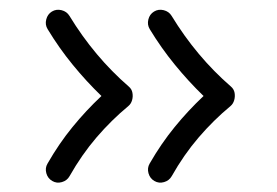

<svg xmlns="http://www.w3.org/2000/svg" viewBox="-20 -509 579 402"><path d="M302.5 -484.8Q293.3 -479.2 290.6 -468.2Q287.9 -457.2 293.5 -448Q317.6 -408.3 346.1 -373.5Q374.6 -338.6 406.2 -308Q373.9 -277.6 345.6 -242.9Q317.2 -208.1 293.3 -166.5Q287.9 -157.2 290.9 -146.3Q293.9 -135.5 303.2 -130.1Q312.6 -124.6 323.4 -127.7Q334.2 -130.8 339.5 -140.1Q364.9 -185.1 396 -221.3Q427.1 -257.5 462.9 -287.2Q468.1 -291.6 470.3 -299.1Q472.5 -306.6 471.2 -314.5Q469.8 -322.4 463.6 -327.7Q391.5 -390.2 339.3 -475.8Q333.7 -485 322.7 -487.7Q311.6 -490.4 302.5 -484.8ZM88.6 -484.8Q79.5 -479.2 76.8 -468.2Q74 -457.2 79.7 -448Q103.7 -408.3 132.2 -373.5Q160.7 -338.6 192.4 -308Q160 -277.6 131.7 -242.9Q103.3 -208.1 79.5 -166.5Q74 -157.2 77 -146.3Q80 -135.5 89.4 -130.1Q98.7 -124.6 109.5 -127.7Q120.4 -130.8 125.6 -140.1Q151.1 -185.1 182.1 -221.3Q213.2 -257.5 249 -287.2Q254.3 -291.6 256.5 -299.1Q258.7 -306.6 257.3 -314.5Q256 -322.4 249.7 -327.7Q177.6 -390.2 125.4 -475.8Q119.8 -485 108.8 -487.7Q97.8 -490.4 88.6 -484.8Z"/></svg>

Font: Mikhak VF
Style: Regular
Weight: 100
Designer: Amin Abedi
Version: Version 3.001